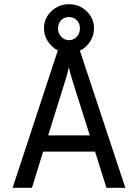

<svg xmlns="http://www.w3.org/2000/svg" viewBox="-20 -893 656 913"><path d="M432 -172H185L132 0H40L255 -653Q226 -668 207.5 -696.5Q189 -725 189 -758Q189 -806 224 -839.5Q259 -873 308 -873Q357 -873 392 -839.5Q427 -806 427 -758Q427 -724 408.5 -695.5Q390 -667 360 -652L576 0H486ZM256 -758Q256 -734 271.5 -718Q287 -702 308 -702Q330 -702 345 -718Q360 -734 360 -758Q360 -782 345 -797Q330 -812 308 -812Q286 -812 271 -797Q256 -782 256 -758ZM407 -249 326 -505Q314 -544 307 -573Q303 -549 289 -505L209 -249Z"/></svg>

Font: Overpass Mono
Style: Regular
Weight: 400
Monospace: yes
Designer: Delve Withrington, Dave Bailey
Foundry: Delve Fonts
Version: Version 1.000;DELV;Overpass